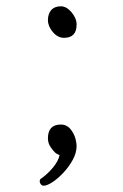

<svg xmlns="http://www.w3.org/2000/svg" viewBox="-20 -490 390 609"><path d="M183 -370Q163 -370 147.5 -388.5Q132 -407 132 -426Q132 -446 142.5 -458Q153 -470 173 -470Q191 -470 207 -451Q223 -432 223 -412Q223 -370 183 -370ZM169 2Q169 2 163.5 -0.5Q158 -3 156 -5Q149 -11 140.5 -23.5Q132 -36 132 -51Q132 -95 173 -95Q193 -95 206 -77.5Q219 -60 222 -37Q222 -35 222.5 -32.5Q223 -30 223 -28Q223 -5 210.5 17.5Q198 40 180.5 58.5Q163 77 146 88Q129 99 119 99Q113 99 109.5 94.5Q106 90 106 86Q106 78 111 76Q131 62 148 41.5Q165 21 169 2Z"/></svg>

Font: Moon Stars Kai T Light
Style: Regular
Weight: 300
Designer: GuiWonder
Version: Version 1.101